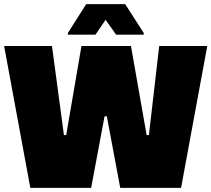

<svg xmlns="http://www.w3.org/2000/svg" viewBox="-20 -911 1025 931"><path d="M127 0 0 -688H232L290 -256H301L375 -688H615L691 -256H702L752 -688H985L858 0H563L498 -347H487L422 0ZM309 -743V-751L398 -891H587L677 -751V-743H543L492 -815L443 -743Z"/></svg>

Font: Saira Black
Style: Regular
Weight: 900
Designer: Hector Gatti with collaboration of the Omnibus-Type team
Foundry: Omnibus-Type
Version: Version 1.100; ttfautohint (v1.8.3)